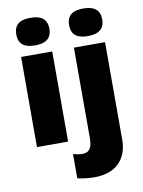

<svg xmlns="http://www.w3.org/2000/svg" viewBox="-106 -848 862 1160"><g transform="rotate(-10 324.5 -268.0)"><path d="M163 -776C107 -776 62 -759 62 -691C62 -625 107 -607 163 -607C218 -607 265 -625 265 -691C265 -759 218 -776 163 -776ZM386 -691C386 -625 431 -607 487 -607C542 -607 589 -625 589 -691C589 -759 542 -776 487 -776C431 -776 386 -759 386 -691ZM258 -553H67V0H258ZM377 240C529 240 582 145 582 45V-553H391V5C391 72 364 88 333 88C311 88 295 85 274 79V228C300 235 346 240 377 240Z"/></g></svg>

Font: Noto Sans Malayalam Black
Style: Regular
Weight: 900
Designer: Jelle Bosma - Monotype Design Team
Foundry: Monotype Imaging Inc.
Version: Version 2.104